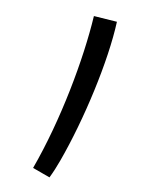

<svg xmlns="http://www.w3.org/2000/svg" viewBox="-183 -744 637 792"><g transform="rotate(30 135.5 -347.5)"><path d="M126 0H204C207 -27 208 -55 208 -82C208 -279 174 -538 124 -695L30 -668C82 -492 126 -228 126 0Z"/></g></svg>

Font: Wafeq Medium
Style: Regular
Weight: 500
Designer: Rasmus Andersson & Azza Alameddine
Foundry: Google & TypeTogether
Version: Version 3.000;January 28, 2025;FontCreator 15.0.0.3014 64-bi